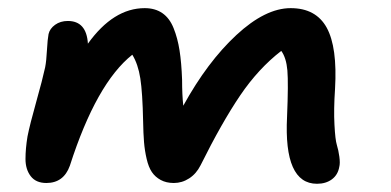

<svg xmlns="http://www.w3.org/2000/svg" viewBox="-20 -448 951 467"><path d="M92.8 -2.9Q67.4 -2.9 54.7 -19.5Q42 -36.1 42 -61.3Q42 -86.4 46.9 -116.2Q52.7 -145.5 68.1 -200.2Q83.5 -254.9 89.8 -284.2Q92.8 -299.3 94.2 -326.2Q95.7 -353 98.1 -365.2Q101.1 -378.4 114 -387.7Q127 -397 145 -397Q190.4 -397 193.8 -341.8Q255.9 -428.2 332 -428.2Q357.4 -428.2 375 -416Q392.6 -403.8 402.3 -379.4Q412.1 -355 416.7 -325.4Q421.4 -295.9 422.9 -253.9Q422.9 -216.8 425.8 -190.9Q484.4 -297.4 554.9 -362.8Q625.5 -428.2 687 -428.2Q748.5 -428.2 774.7 -380.6Q800.8 -333 794.9 -231.9Q791.5 -181.6 793.5 -144.8Q795.4 -107.9 799.3 -95.5Q803.2 -83 805.4 -66.9Q807.6 -50.8 805.2 -42Q801.8 -22.5 787.1 -11.7Q772.5 -1 751 -1Q669.9 -1 678.2 -164.1Q681.6 -245.6 679 -276.6Q676.3 -307.6 664.1 -324.2Q608.4 -281.2 564 -215.6Q519.5 -149.9 467.8 -45.9Q457.5 -25.4 440.2 -14.2Q422.9 -2.9 402.8 -2.9Q384.3 -2.9 370.8 -10.3Q357.4 -17.6 349.4 -29.5Q341.3 -41.5 336.7 -61.5Q332 -81.5 330.3 -102.5Q328.6 -123.5 328.1 -152.8Q326.7 -222.7 321.3 -257.3Q315.9 -292 301.8 -314.9Q214.4 -245.6 149.9 -44.9Q134.8 -2.9 92.8 -2.9Z"/></svg>

Font: Shantell Sans Irregular Bouncy
Style: Italic
Weight: 500
Italic angle: -11.31°
Designer: Stephen Nixon, Anya Danilova, Shantell Martin
Foundry: Arrow Type
Version: Version 1.006;[9816181b4]